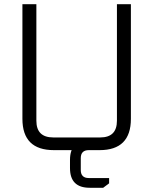

<svg xmlns="http://www.w3.org/2000/svg" viewBox="-20 -710 726 908"><path d="M86 -148V-690H152V-139Q152 -60 232 -60H454Q533 -60 533 -139V-690H599V-148Q599 0 451 0H235Q86 0 86 -148ZM311 46Q311 -47 404 -47H429V0H400Q362 0 362 38V94Q362 132 400 132H496V157L468 178H404Q311 178 311 85Z"/></svg>

Font: Oxanium Light
Style: Regular
Weight: 300
Designer: Severin Meyer
Version: Version 1.000